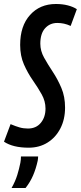

<svg xmlns="http://www.w3.org/2000/svg" viewBox="-47 -730 405 962"><path d="M338 -684 307 -600Q290 -608 273.5 -611.5Q257 -615 240 -615Q203 -615 179 -588.5Q155 -562 155 -511Q155 -475 174 -441Q193 -407 217.5 -370Q242 -333 260.5 -289.5Q279 -246 279 -191Q279 -132 255.5 -86.5Q232 -41 191 -15.5Q150 10 97 10Q18 10 -27 -20L6 -108Q32 -97 51.5 -91.5Q71 -86 93 -86Q134 -86 157.5 -114.5Q181 -143 181 -186Q181 -223 162 -257Q143 -291 117.5 -327.5Q92 -364 73 -407Q54 -450 54 -505Q54 -600 103.5 -655Q153 -710 233 -710Q266 -710 293 -703Q320 -696 338 -684ZM58 54H144Q144 62 142 75Q133 116 118.5 149.5Q104 183 81 212H11Q30 178 39.5 147Q49 116 55 86Q58 70 58 54Z"/></svg>

Font: Georama Extra Condensed SemiBold
Style: Italic
Weight: 600
Width: 2
Italic angle: -9°
Designer: Jean-Baptiste Levee
Foundry: Production Type
Version: Version 1.000